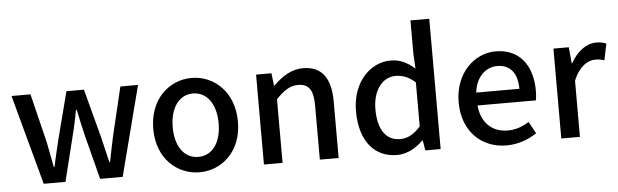

<svg xmlns="http://www.w3.org/2000/svg" viewBox="-50 -977 3766 1170"><g transform="rotate(-5 1833.0 -392.0)"><path d="M176 0H309L376 -271C390 -323 400 -374 411 -431H416C428 -374 438 -324 451 -272L521 0H659L801 -550H693L622 -252C610 -199 601 -148 590 -96H586C573 -148 562 -199 549 -252L470 -550H363L286 -252C273 -200 262 -148 250 -96H246C236 -148 227 -199 216 -252L143 -550H27Z M1129 13C1265 13 1388 -92 1388 -274C1388 -458 1265 -564 1129 -564C993 -564 870 -458 870 -274C870 -92 993 13 1129 13ZM1129 -81C1043 -81 989 -158 989 -274C989 -391 1043 -469 1129 -469C1216 -469 1270 -391 1270 -274C1270 -158 1216 -81 1129 -81Z M1523 0H1637V-390C1686 -439 1721 -465 1772 -465C1837 -465 1865 -427 1865 -332V0H1980V-346C1980 -486 1928 -564 1811 -564C1736 -564 1680 -523 1629 -474H1626L1617 -550H1523Z M2337 13C2399 13 2456 -20 2497 -62H2500L2510 0H2604V-797H2489V-593L2494 -502C2449 -540 2409 -564 2346 -564C2223 -564 2110 -453 2110 -274C2110 -92 2199 13 2337 13ZM2364 -82C2278 -82 2229 -151 2229 -276C2229 -395 2291 -468 2368 -468C2409 -468 2448 -455 2489 -418V-149C2449 -103 2410 -82 2364 -82Z M3006 13C3078 13 3141 -11 3192 -45L3152 -118C3112 -92 3070 -77 3021 -77C2926 -77 2860 -140 2851 -245H3208C3211 -258 3213 -281 3213 -303C3213 -459 3135 -564 2989 -564C2860 -564 2738 -453 2738 -274C2738 -93 2857 13 3006 13ZM2850 -324C2861 -421 2922 -474 2991 -474C3071 -474 3114 -419 3114 -324Z M3342 0H3456V-343C3491 -430 3545 -461 3590 -461C3612 -461 3626 -458 3645 -452L3666 -552C3649 -560 3631 -564 3604 -564C3545 -564 3487 -522 3448 -451H3445L3436 -550H3342Z"/></g></svg>

Font: Noto Sans Japanese Medium
Style: Regular
Weight: 500
Designer: Ryoko NISHIZUKA (kana & ideographs); Paul D. Hunt (Latin, Greek & Cyrillic); Wenlong ZHANG (bopomofo); Sandoll Communica
Foundry: Adobe Systems Incorporated
Version: Version 1.000;PS 1;hotconv 1.0.78;makeotf.lib2.5.61930